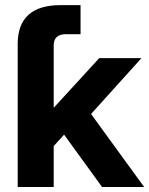

<svg xmlns="http://www.w3.org/2000/svg" viewBox="-20 -748 597 768"><path d="M50.8 0V-571.8Q50.8 -727.5 222.7 -727.5H302.2V-611.3H243.7Q194.8 -611.3 194.8 -565.9V-318.4H196.3L377 -515.6H545.9L344.2 -292L556.6 0H388.2L236.3 -209.5L194.8 -163.6V0Z"/></svg>

Font: Inter Display
Style: Bold
Weight: 700
Designer: Rasmus Andersson
Foundry: rsms
Version: Version 4.001;git-9221beed3